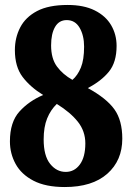

<svg xmlns="http://www.w3.org/2000/svg" viewBox="-20 -744 533 774"><path d="M241 10Q164 10 115 -15.5Q66 -41 43 -83Q20 -125 20 -174Q20 -252 58.5 -294.5Q97 -337 154 -361Q102 -393 71 -434Q40 -475 40 -542Q40 -592 61.5 -633.5Q83 -675 129.5 -699.5Q176 -724 253 -724Q318 -724 362 -702Q406 -680 428 -642.5Q450 -605 450 -559Q450 -493 419 -455Q388 -417 334 -389Q409 -348 441 -303.5Q473 -259 473 -185Q473 -97 412.5 -43.5Q352 10 241 10ZM272 -422Q293 -440 306 -471.5Q319 -503 319 -556Q319 -601 301 -632Q283 -663 249 -663Q218 -663 202 -635.5Q186 -608 186 -561Q186 -508 209.5 -476Q233 -444 272 -422ZM245 -51Q280 -51 302 -81Q324 -111 324 -166Q324 -215 294 -253Q264 -291 209 -325Q184 -301 170 -266.5Q156 -232 156 -182Q156 -116 182 -83.5Q208 -51 245 -51Z"/></svg>

Font: Noto Serif Armenian Condensed ExtraBold
Style: Regular
Weight: 800
Width: 3
Designer: Monotype Design Team
Foundry: Monotype Imaging Inc.
Version: Version 2.008; ttfautohint (v1.8.4.7-5d5b)